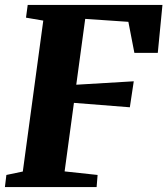

<svg xmlns="http://www.w3.org/2000/svg" viewBox="-23 -763 682 783"><path d="M-3 0 3 -49.5 70 -63.5 153.5 -679 83 -691 90 -743H639.5L620.5 -547.5H525L500.5 -674L324.5 -686L288 -417.5L522.5 -431.5L506.5 -325.5L278.5 -343.5L240.5 -64L375 -49.5L371 0Z"/></svg>

Font: Merriweather 24pt Black
Style: Italic
Weight: 900
Italic angle: -7.8°
Designer: Eben Sorkin
Foundry: Eben Sorkin
Version: Version 2.101